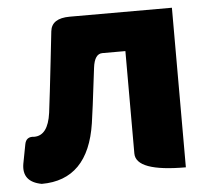

<svg xmlns="http://www.w3.org/2000/svg" viewBox="-46 -618 755 682"><g transform="rotate(-5 331.5 -277.5)"><path d="M76 14Q6 1 17 -63L30 -131Q35 -159 64 -155Q113 -155 124 -235Q132 -298 145 -415Q158 -532 157 -523Q162 -569 227 -569H591V0Q413 0 413 -65V-430H331Q303 -430 297 -381Q277 -215 272 -185Q242 14 76 14Z"/></g></svg>

Font: Swei Half Moon CJK SC
Style: Black
Weight: 900
Version: Version 2.071